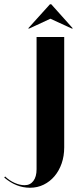

<svg xmlns="http://www.w3.org/2000/svg" viewBox="-30 -873 367 903"><path d="M-10 -38 -6 -43Q14 -24 38.5 -13Q63 -2 86 -2Q112 -2 127 -22Q142 -42 142 -77V-699H272V-180Q272 -139 260 -104.5Q248 -70 226.5 -44.5Q205 -19 175.5 -4.5Q146 10 111 10Q46 10 -10 -38ZM205 -853H211L313 -739H307L207 -785L108 -739H102Z"/></svg>

Font: Moniqa Black Display
Style: Regular
Weight: 900
Designer: Rajesh Rajput
Foundry: Rajesh Rajput
Version: Version 1.000